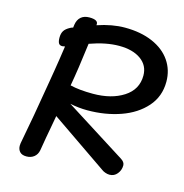

<svg xmlns="http://www.w3.org/2000/svg" viewBox="-105 -801 868 904"><g transform="rotate(15 329.0 -348.5)"><path d="M324 -278Q281 -278 239 -287L536 -99Q555 -87 555 -71Q555 -48 540.5 -30Q526 -12 503 -12Q493 -12 482 -16Q471 -20 465 -25L190 -214L179 -153Q175 -132 170 -104Q165 -76 159 -39Q155 -18 140 -6Q125 6 103 6Q81 6 70.5 -5.5Q60 -17 60 -35Q60 -43 61 -47Q86 -175 117 -363L126 -417Q130 -443 135 -473.5Q140 -504 145 -541H144Q134 -539 132 -539Q119 -539 114 -548Q109 -557 109 -575Q109 -595 117 -608Q125 -621 146 -632Q149 -634 152.5 -635Q156 -636 159 -637L161 -652Q165 -677 180.5 -690Q196 -703 221 -703Q267 -703 262 -677V-676Q333 -700 395 -700Q473 -700 530.5 -675Q588 -650 618.5 -605.5Q649 -561 649 -504Q649 -432 604 -381Q559 -330 485 -304Q411 -278 324 -278ZM249 -582Q233 -454 218 -371Q263 -360 329 -360Q419 -360 478 -398Q537 -436 537 -504Q537 -553 497.5 -581.5Q458 -610 391 -610Q327 -610 249 -582Z"/></g></svg>

Font: Mali Medium
Style: Italic
Weight: 500
Italic angle: -10°
Version: Version 1.000; ttfautohint (v1.6)